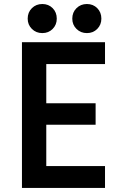

<svg xmlns="http://www.w3.org/2000/svg" viewBox="-20 -928 602 948"><path d="M88.4 0V-719.7H498.5V-611.8H208.5V-418H452.1V-312H208.5V-107.9H498.5V0ZM409.2 -764.6Q378.4 -764.6 357.7 -785.2Q336.9 -805.7 336.9 -835.9Q336.9 -867.2 357.7 -887.7Q378.4 -908.2 409.2 -908.2Q439.9 -908.2 460.2 -887.7Q480.5 -867.2 480.5 -835.9Q480.5 -805.7 460.2 -785.2Q439.9 -764.6 409.2 -764.6ZM189 -764.6Q158.2 -764.6 137.5 -785.2Q116.7 -805.7 116.7 -835.9Q116.7 -867.2 137.5 -887.7Q158.2 -908.2 189 -908.2Q219.7 -908.2 240 -887.7Q260.3 -867.2 260.3 -835.9Q260.3 -805.7 240 -785.2Q219.7 -764.6 189 -764.6Z"/></svg>

Font: Reddit Mono SemiBold
Style: Regular
Weight: 600
Monospace: yes
Designer: Stephen Hutchings
Foundry: Reddit
Version: Version 1.014